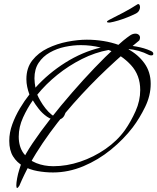

<svg xmlns="http://www.w3.org/2000/svg" viewBox="-20 -803 781 953"><path d="M243 53Q204 53 165.5 46Q127 39 95.5 21.5Q64 4 45 -26.5Q26 -57 26 -104Q26 -145 41 -186Q56 -227 79 -265.5Q102 -304 126 -334Q119 -353 115 -372Q111 -391 111 -410Q111 -466 140.5 -503.5Q170 -541 216.5 -563.5Q263 -586 315 -596Q367 -606 411 -606Q452 -606 493 -599.5Q534 -593 572 -579H582Q617 -579 656.5 -572Q696 -565 727 -551Q732 -549 736.5 -545.5Q741 -542 741 -536Q741 -528 731 -528Q728 -528 725.5 -528.5Q723 -529 720 -530Q669 -556 614 -560Q665 -533 696.5 -489.5Q728 -446 728 -387Q728 -329 700.5 -272.5Q673 -216 639 -171Q594 -112 531 -60.5Q468 -9 394 22Q320 53 243 53ZM156 -368Q220 -439 304 -492Q388 -545 480 -567Q432 -579 381 -579Q343 -579 302.5 -570.5Q262 -562 227.5 -542.5Q193 -523 172 -491.5Q151 -460 151 -414Q151 -403 152.5 -391Q154 -379 156 -368ZM245 22Q311 22 378 -0.5Q445 -23 503.5 -63.5Q562 -104 600 -157Q630 -200 653 -251.5Q676 -303 676 -356Q676 -430 630 -480Q584 -530 519 -555Q452 -543 386.5 -510Q321 -477 264.5 -431.5Q208 -386 165 -333Q170 -321 180.5 -302.5Q191 -284 205.5 -265.5Q220 -247 235.5 -234.5Q251 -222 266 -222Q279 -222 285 -232.5Q291 -243 292.5 -256.5Q294 -270 295 -279Q295 -287 303 -287Q311 -287 311 -278Q311 -254 300 -231Q289 -208 260 -208Q236 -208 213 -224Q190 -240 172 -263Q154 -286 143 -305Q116 -267 94.5 -220Q73 -173 73 -125Q73 -75 97 -42Q121 -9 160 6.5Q199 22 245 22ZM65 130Q61 130 61 117Q61 104 65 82Q69 60 76 38L87 4Q104 -36 142 -92.5Q180 -149 230.5 -213.5Q281 -278 337.5 -343Q394 -408 449 -465.5Q504 -523 550 -565Q596 -607 624 -626Q638 -636 652 -636Q662 -636 668.5 -630.5Q675 -625 675 -616Q675 -609 671 -602Q596 -541 511.5 -461.5Q427 -382 344.5 -289Q262 -196 192 -93Q122 10 76 119Q69 130 65 130ZM520 -691Q511 -691 511 -695Q511 -699 523 -705Q555 -721 592 -740.5Q629 -760 663 -782L667 -783Q675 -781 675 -766Q675 -759 670 -750Q665 -741 653 -735Q637 -727 613.5 -717.5Q590 -708 566.5 -701Q543 -694 525 -691Z"/></svg>

Font: Bonheur Royale
Style: Regular
Weight: 400
Designer: Robert E. Leuschke
Foundry: Robert E. Leuschke
Version: Version 1.010; ttfautohint (v1.8.3)